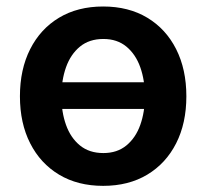

<svg xmlns="http://www.w3.org/2000/svg" viewBox="-20 -573 648 603"><path d="M485.4 -314.6V-230.8H122.5V-314.6ZM304 10.7Q224.1 10.7 165.5 -24.5Q106.9 -59.7 74.8 -122.9Q42.6 -186.1 42.6 -270.6Q42.6 -355.1 74.8 -418.7Q106.9 -482.2 165.5 -517.4Q224.1 -552.6 304 -552.6Q383.9 -552.6 442.5 -517.4Q501.1 -482.2 533.2 -418.7Q565.3 -355.1 565.3 -270.6Q565.3 -186.1 533.2 -122.9Q501.1 -59.7 442.5 -24.5Q383.9 10.7 304 10.7ZM304.7 -92.3Q348 -92.3 377.1 -116.3Q406.2 -140.3 420.6 -180.8Q435 -221.2 435 -271Q435 -321 420.6 -361.7Q406.2 -402.3 377.1 -426.5Q348 -450.6 304.7 -450.6Q260.3 -450.6 231 -426.5Q201.7 -402.3 187.3 -361.7Q172.9 -321 172.9 -271Q172.9 -221.2 187.3 -180.8Q201.7 -140.3 231 -116.3Q260.3 -92.3 304.7 -92.3Z"/></svg>

Font: InterMG SemiBold
Style: Regular
Weight: 600
Designer: Rasmus Andersson
Foundry: rsms
Version: Version 3.019;December 26, 2023;FontCreator 15.0.0.2955 64-b